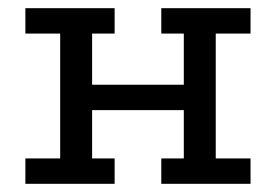

<svg xmlns="http://www.w3.org/2000/svg" viewBox="-20 -449 674 469"><path d="M42 -429H260V-367H205V-242H429V-367H374V-429H592V-367H507V-62H592V0H374V-62H429V-180H205V-62H260V0H42V-62H127V-367H42Z"/></svg>

Font: Podkova
Style: Regular
Weight: 400
Designer: Ilya Yudin
Foundry: Cyreal (www.cyreal.org)
Version: Version 2.103